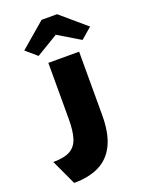

<svg xmlns="http://www.w3.org/2000/svg" viewBox="-184 -886 898 1190"><g transform="rotate(-20 265.0 -290.5)"><path d="M91 219 14 53Q86 53 125 31.5Q164 10 179.5 -37.5Q195 -85 195 -165V-535H398V-117Q398 3 362 77Q326 151 257.5 185Q189 219 91 219ZM153 -596 81 -658 247 -800H349L515 -658L443 -596L283 -692H313Z"/></g></svg>

Font: Lexend Peta Black
Style: Regular
Weight: 900
Version: Version 1.007